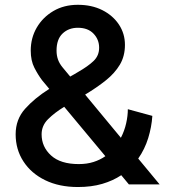

<svg xmlns="http://www.w3.org/2000/svg" viewBox="-20 -753 716 784"><path d="M151.9 -425.3Q135.3 -447.3 120.4 -476.3Q105.5 -505.4 105.5 -546.4Q105.5 -598.1 130.1 -640.4Q154.8 -682.6 198 -708Q241.2 -733.4 297.9 -733.4Q354.5 -733.4 397.7 -711.7Q440.9 -689.9 465.6 -652.8Q490.2 -615.7 490.2 -569.8Q490.2 -523.9 469.5 -489Q448.7 -454.1 412.1 -424.8Q375.5 -395.5 327.6 -366.7L473.6 -190.4Q488.3 -218.8 495.1 -249.3Q502 -279.8 502 -307.1L602.1 -279.8Q599.1 -234.4 585.2 -189.2Q571.3 -144 544.4 -105.5L631.8 0H506.3L475.1 -37.6Q441.4 -15.1 397.5 -2.2Q353.5 10.7 297.9 10.7Q221.7 10.7 164.6 -17.1Q107.4 -44.9 75.7 -93.8Q43.9 -142.6 43.9 -204.6Q43.9 -265.6 82.5 -308.8Q121.1 -352.1 181.2 -390.1ZM149.9 -204.6Q149.9 -153.3 188.5 -118.2Q227.1 -83 301.8 -83Q335 -83 361.8 -91.6Q388.7 -100.1 410.2 -115.2L242.2 -316.9Q203.1 -293 176.5 -266.6Q149.9 -240.2 149.9 -204.6ZM297.9 -458.5Q339.8 -482.4 362.3 -504.2Q384.8 -525.9 384.8 -558.1Q384.8 -591.8 361.8 -615.7Q338.9 -639.6 297.9 -639.6Q260.3 -639.6 235.6 -616.2Q210.9 -592.8 210.9 -546.4Q210.9 -526.9 216.6 -510.5Q222.2 -494.1 235.4 -478L266.6 -440.4Q274.4 -444.8 282.2 -449.2Q290 -453.6 297.9 -458.5Z"/></svg>

Font: Giphurs Medium
Style: Regular
Weight: 500
Version: Version 0.920; ttfautohint (v1.8.4.7-5d5b)